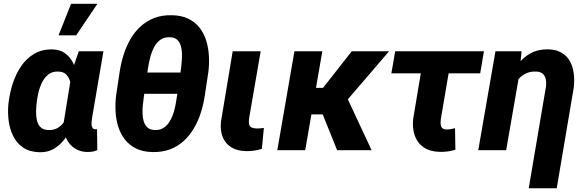

<svg xmlns="http://www.w3.org/2000/svg" viewBox="-20 -802 3123 1025"><path d="M24.9 -248 26.4 -258.3Q32.2 -306.6 48.3 -356.7Q64.5 -406.7 92.8 -448.5Q121.1 -490.2 163.3 -515.1Q205.6 -540 262.7 -538.1Q301.3 -536.6 327.1 -517.8Q353 -499 368.9 -468.8Q384.8 -438.5 392.6 -402.8Q400.4 -367.2 402.6 -331.3Q404.8 -295.4 403.8 -266.1L401.9 -249Q395 -209 379.2 -163.3Q363.3 -117.7 337.9 -77.6Q312.5 -37.6 276.1 -12.9Q239.7 11.7 190.9 10.7Q137.7 9.3 103.5 -14.2Q69.3 -37.6 50.5 -75.4Q31.7 -113.3 26.1 -158.4Q20.5 -203.6 24.9 -248ZM176.3 -258.3 175.3 -248Q172.9 -228.5 172.6 -204.8Q172.4 -181.2 177.2 -159.4Q182.1 -137.7 196 -123.3Q210 -108.9 237.3 -107.9Q264.6 -106.4 284.9 -117.4Q305.2 -128.4 319.6 -147.7Q334 -167 342.8 -190.4Q351.6 -213.9 356 -237.3L360.4 -274.9Q361.8 -294.9 361.3 -319.6Q360.8 -344.2 354.5 -366.7Q348.1 -389.2 333.3 -404.3Q318.4 -419.4 291.5 -419.9Q260.7 -421.4 239.7 -405.5Q218.8 -389.6 205.8 -364.5Q192.9 -339.4 186 -310.8Q179.2 -282.2 176.3 -258.3ZM400.4 -528.3H532.2L471.7 -173.8Q470.7 -167 469.5 -156.7Q468.3 -146.5 468.8 -136.5Q469.2 -126.5 473.9 -119.4Q478.5 -112.3 488.8 -111.8Q491.2 -111.3 493.4 -111.8Q495.6 -112.3 498 -112.8L499.5 -0.5Q485.8 5.4 472.2 7.6Q458.5 9.8 443.8 9.3Q413.6 8.3 390.1 -3.7Q366.7 -15.6 350.6 -35.9Q334.5 -56.2 326.2 -82.3Q317.9 -108.4 318.4 -137.7L364.7 -423.8ZM292.5 -613.3 359.4 -781.7H500L386.7 -613.3Z M898.9 -720.7Q949.7 -719.7 985.8 -701.9Q1022 -684.1 1045.4 -654.1Q1068.8 -624 1080.8 -585.4Q1092.8 -546.9 1095.2 -503.9Q1097.7 -460.9 1092.3 -417.5L1073.7 -294.4Q1066.9 -248 1053 -203.1Q1039.1 -158.2 1016.6 -119.4Q994.1 -80.6 962.6 -51Q931.2 -21.5 889.4 -5.4Q847.7 10.7 794.4 9.8Q743.2 8.8 706.8 -9Q670.4 -26.9 647 -56.9Q623.5 -86.9 611.3 -125.7Q599.1 -164.6 596.9 -207.8Q594.7 -251 600.1 -293.9L618.7 -417.5Q625.5 -463.9 639.6 -508.8Q653.8 -553.7 676 -592.5Q698.2 -631.3 730.2 -660.6Q762.2 -689.9 804 -706.1Q845.7 -722.2 898.9 -720.7ZM889.6 -603Q856.9 -605 835.4 -589.1Q814 -573.2 801 -547.1Q788.1 -521 781 -491.9Q773.9 -462.9 770 -438L766.6 -414.6H943.4L946.8 -438.5Q948.2 -454.1 950.2 -475.1Q952.1 -496.1 951.4 -517.8Q950.7 -539.6 944.8 -558.6Q939 -577.6 925.8 -589.8Q912.6 -602.1 889.6 -603ZM804.2 -107.9Q830.1 -106.4 848.9 -116.9Q867.7 -127.4 880.6 -145.8Q893.6 -164.1 901.9 -186.5Q910.2 -209 915 -231.9Q919.9 -254.9 922.4 -274.4L926.8 -301.3H750L746.6 -274.4Q744.1 -258.8 742.2 -237.8Q740.2 -216.8 741 -194.6Q741.7 -172.4 747.6 -153.3Q753.4 -134.3 766.8 -121.8Q780.3 -109.4 804.2 -107.9Z M1222.2 -528.3H1371.6L1309.6 -168.9Q1307.6 -151.9 1309.6 -140.4Q1311.5 -128.9 1320.3 -123Q1329.1 -117.2 1347.2 -116.2Q1357.4 -115.7 1367.9 -116.7Q1378.4 -117.7 1388.7 -119.1L1377.9 -7.3Q1357.9 -1 1336.9 2Q1315.9 4.9 1294.9 4.9Q1246.6 3.9 1214.8 -15.6Q1183.1 -35.2 1168.9 -70.3Q1154.8 -105.5 1159.7 -152.8Z M1700.7 -528.3 1609.4 0H1460.4L1551.8 -528.3ZM2057.1 -528.3 1768.1 -191.4H1620.1L1627 -333H1704.6L1857.9 -528.3ZM1779.8 0 1689.9 -223.6 1829.1 -288.6 1963.9 0Z M2563.5 -528.3 2543.5 -410.6H2069.3L2089.8 -528.3ZM2246.1 -528.3H2395L2333 -164.1Q2331.5 -150.4 2332.5 -138.7Q2333.5 -127 2339.8 -119.4Q2346.2 -111.8 2361.8 -110.8Q2374 -110.4 2385.7 -112.5Q2397.5 -114.7 2409.2 -117.7L2411.1 -2.9Q2390.6 3.9 2369.6 6.6Q2348.6 9.3 2326.7 8.8Q2274.9 7.3 2241.7 -15.4Q2208.5 -38.1 2194.6 -77.1Q2180.7 -116.2 2185.5 -166Z M2752.9 -407.2 2682.1 0H2533.2L2625 -528.3H2764.2ZM2704.1 -282.2 2677.7 -280.8Q2682.6 -327.1 2699 -373.3Q2715.3 -419.4 2743.7 -457.3Q2772 -495.1 2812.3 -517.3Q2852.5 -539.6 2906.2 -538.6Q2949.7 -537.6 2978.3 -520.5Q3006.8 -503.4 3022.5 -475.3Q3038.1 -447.3 3042.7 -411.9Q3047.4 -376.5 3043.5 -337.4L2952.1 203.1H2802.7L2894.5 -338.9Q2896.5 -354.5 2895.3 -368.7Q2894 -382.8 2888.4 -394Q2882.8 -405.3 2871.8 -412.4Q2860.8 -419.4 2842.3 -419.9Q2812 -421.4 2788.3 -410.2Q2764.6 -398.9 2747.6 -379.2Q2730.5 -359.4 2719.7 -334Q2709 -308.6 2704.1 -282.2Z"/></svg>

Font: Roboto ExtraBold
Style: Italic
Weight: 800
Designer: Christian Robertson
Foundry: Google
Version: Version 3.009; 2024